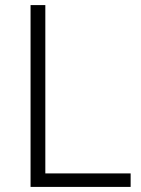

<svg xmlns="http://www.w3.org/2000/svg" viewBox="-20 -734 555 754"><path d="M100 0V-714H158V-53H493V0Z"/></svg>

Font: Noto Sans Canadian Aboriginal Light
Style: Regular
Weight: 300
Designer: Monotype Design Team, Typotheque's Kevin King
Foundry: Monotype Imaging Inc.
Version: Version 2.004; ttfautohint (v1.8.4.7-5d5b)